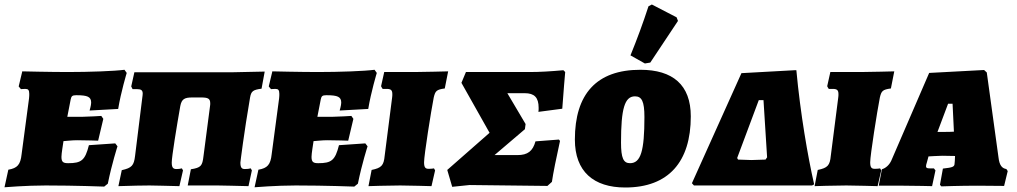

<svg xmlns="http://www.w3.org/2000/svg" viewBox="-37 -824 4519 853"><path d="M236 -127C236 -143 243 -181 245 -197C260 -198 283 -201 306 -201C341 -201 399 -199 399 -199L422 -296L413 -309C413 -309 349 -305 326 -305H262L277 -382C280 -397 284 -401 302 -401C352 -401 368 -394 368 -368C368 -356 361 -333 361 -333L488 -340C500 -414 526 -500 526 -500L516 -514C471 -508 360 -504 264 -504C186 -504 62 -507 62 -507L46 -440L56 -428C56 -428 67 -429 76 -429C88 -429 93 -424 93 -407C93 -402 93 -395 92 -387L59 -139C54 -92 40 -77 0 -70L-17 8C-17 8 78 0 166 0C299 0 426 5 426 5L442 -8C460 -97 485 -174 485 -174L475 -187L358 -179C341 -112 325 -99 266 -99C244 -99 236 -104 236 -127Z M489 3C547 1 601 0 627 0C649 0 713 2 760 3L776 -67L771 -76C764 -74 756 -73 747 -73C732 -73 726 -80 726 -102C726 -128 748 -262 764 -353C770 -384 783 -391 817 -391H855C886 -391 897 -387 897 -365C897 -361 897 -357 896 -352L867 -130C862 -87 856 -79 811 -72L797 0H931C953 0 1019 2 1067 3L1082 -67L1077 -76C1071 -74 1060 -73 1051 -73C1037 -73 1031 -79 1031 -102C1031 -104 1047 -234 1074 -391C1079 -419 1087 -425 1125 -430L1139 -506C1056 -504 1013 -503 997 -503H692H560L546 -440L552 -428H572C590 -428 597 -423 597 -408C597 -403 596 -397 595 -389L563 -131C558 -89 549 -78 504 -68Z M1347 -127C1347 -143 1354 -181 1356 -197C1371 -198 1394 -201 1417 -201C1452 -201 1510 -199 1510 -199L1533 -296L1524 -309C1524 -309 1460 -305 1437 -305H1373L1388 -382C1391 -397 1395 -401 1413 -401C1463 -401 1479 -394 1479 -368C1479 -356 1472 -333 1472 -333L1599 -340C1611 -414 1637 -500 1637 -500L1627 -514C1582 -508 1471 -504 1375 -504C1297 -504 1173 -507 1173 -507L1157 -440L1167 -428C1167 -428 1178 -429 1187 -429C1199 -429 1204 -424 1204 -407C1204 -402 1204 -395 1203 -387L1170 -139C1165 -92 1151 -77 1111 -70L1094 8C1094 8 1189 0 1277 0C1410 0 1537 5 1537 5L1553 -8C1571 -97 1596 -174 1596 -174L1586 -187L1469 -179C1452 -112 1436 -99 1377 -99C1355 -99 1347 -104 1347 -127Z M1890 -391C1897 -420 1902 -426 1939 -431L1954 -507C1954 -507 1840 -504 1806 -504H1670L1656 -441C1658 -437 1660 -433 1663 -429H1681C1699 -429 1706 -424 1706 -406C1706 -401 1706 -396 1705 -390L1672 -132C1668 -89 1658 -78 1614 -69L1600 3C1600 3 1688 0 1741 0C1775 0 1880 3 1880 3L1896 -67L1891 -76C1891 -76 1883 -74 1867 -74C1853 -74 1847 -80 1847 -103C1847 -134 1878 -330 1890 -391Z M2451 -198 2446 -204 2342 -196C2330 -153 2308 -135 2262 -135H2160L2295 -250L2298 -273L2217 -410H2294C2337 -410 2356 -391 2356 -345C2356 -339 2356 -333 2355 -327L2461 -341C2468 -428 2471 -477 2474 -504L2466 -512C2410 -507 2362 -504 2316 -504H2033L2013 -456L2138 -234L1950 -69L1972 6L2049 -2L2395 2L2415 -16C2420 -52 2435 -126 2451 -198Z M2975 -731 2969 -747 2859 -804 2844 -796C2820 -722 2793 -649 2764 -578L2828 -542L2852 -546ZM2741 9C2933 9 3032 -105 3032 -307C3032 -447 2952 -514 2808 -514C2613 -514 2517 -406 2517 -204C2517 -62 2600 9 2741 9ZM2762 -99C2733 -99 2722 -121 2722 -191C2722 -341 2738 -396 2784 -396C2814 -396 2826 -374 2826 -304C2826 -154 2810 -99 2762 -99Z M3037 -10 3046 0H3571L3580 -5C3552 -128 3519 -318 3501 -512H3492L3257 -499ZM3371 -125 3364 -115 3301 -113 3242 -115 3238 -122 3334 -379H3355Z M3872 -391C3879 -420 3884 -426 3921 -431L3936 -507C3936 -507 3822 -504 3788 -504H3652L3638 -441C3640 -437 3642 -433 3645 -429H3663C3681 -429 3688 -424 3688 -406C3688 -401 3688 -396 3687 -390L3654 -132C3650 -89 3640 -78 3596 -69L3582 3C3582 3 3670 0 3723 0C3757 0 3862 3 3862 3L3878 -67L3873 -76C3873 -76 3865 -74 3849 -74C3835 -74 3829 -80 3829 -103C3829 -134 3860 -330 3872 -391Z M4399 -125 4347 -502 4335 -513 4091 -500 3923 -111C3914 -91 3898 -77 3881 -72L3867 1H3977C4026 1 4104 3 4104 3L4119 -67L4112 -76H4093C4082 -76 4077 -78 4077 -85C4077 -89 4078 -94 4081 -103L4088 -129C4085 -129 4136 -132 4149 -132L4206 -131L4205 -110C4205 -105 4204 -102 4204 -99C4204 -83 4197 -80 4152 -75L4139 -3L4145 4C4145 4 4227 1 4306 1C4353 1 4424 2 4424 2L4440 -64L4434 -73C4415 -76 4403 -89 4399 -125ZM4128 -238 4175 -363H4195L4201 -239C4183 -238 4176 -238 4164 -238Z"/></svg>

Font: Alegreya SC Black
Style: Italic
Weight: 900
Italic angle: -7°
Designer: Juan Pablo del Peral
Foundry: Huerta Tipografica
Version: Version 2.007;PS 002.007;hotconv 1.0.88;makeotf.lib2.5.64775